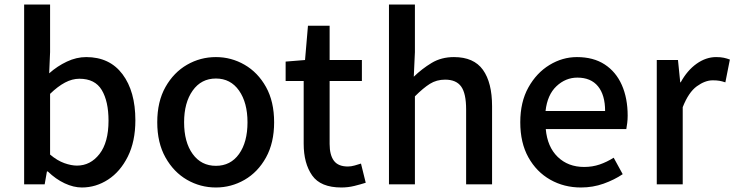

<svg xmlns="http://www.w3.org/2000/svg" viewBox="-20 -817 3255 851"><path d="M343 14Q306 14 266.5 -4.5Q227 -23 192 -57H188L178 0H87V-797H202V-586L198 -492Q234 -524 276.5 -544Q319 -564 362 -564Q466 -564 523 -488Q580 -412 580 -284Q580 -190 546.5 -123Q513 -56 459 -21Q405 14 343 14ZM321 -83Q381 -83 421 -134.5Q461 -186 461 -282Q461 -368 431 -418Q401 -468 332 -468Q300 -468 268 -451Q236 -434 202 -401V-132Q234 -105 265 -94Q296 -83 321 -83Z M937 14Q868 14 809 -20Q750 -54 713.5 -119Q677 -184 677 -275Q677 -367 713.5 -431.5Q750 -496 809 -530Q868 -564 937 -564Q1005 -564 1064 -530Q1123 -496 1159 -431.5Q1195 -367 1195 -275Q1195 -184 1159 -119Q1123 -54 1064 -20Q1005 14 937 14ZM937 -82Q1002 -82 1039.5 -134.5Q1077 -187 1077 -275Q1077 -362 1039.5 -415.5Q1002 -469 937 -469Q872 -469 834 -415.5Q796 -362 796 -275Q796 -187 834 -134.5Q872 -82 937 -82Z M1493 14Q1401 14 1363.5 -39.5Q1326 -93 1326 -180V-458H1246V-544L1332 -551L1345 -703H1441V-551H1584V-458H1441V-179Q1441 -130 1460 -104.5Q1479 -79 1522 -79Q1536 -79 1552 -83.5Q1568 -88 1580 -92L1601 -7Q1579 0 1551 7Q1523 14 1493 14Z M1704 0V-797H1819V-586L1814 -477Q1850 -512 1893 -538Q1936 -564 1992 -564Q2080 -564 2120.5 -507.5Q2161 -451 2161 -346V0H2046V-332Q2046 -403 2024 -433.5Q2002 -464 1953 -464Q1915 -464 1885.5 -445.5Q1856 -427 1819 -390V0Z M2555 14Q2480 14 2419 -20.5Q2358 -55 2322 -119.5Q2286 -184 2286 -275Q2286 -365 2322 -429.5Q2358 -494 2415.5 -529Q2473 -564 2537 -564Q2610 -564 2660 -531.5Q2710 -499 2736 -440.5Q2762 -382 2762 -304Q2762 -287 2760 -271.5Q2758 -256 2756 -245H2399Q2406 -166 2452 -121.5Q2498 -77 2569 -77Q2606 -77 2638 -88Q2670 -99 2700 -118L2740 -45Q2703 -20 2655.5 -3Q2608 14 2555 14ZM2398 -325H2662Q2662 -396 2630.5 -434.5Q2599 -473 2539 -473Q2487 -473 2446.5 -435Q2406 -397 2398 -325Z M2891 0V-551H2985L2995 -452H2997Q3026 -505 3067.5 -534.5Q3109 -564 3154 -564Q3174 -564 3188 -561Q3202 -558 3215 -553L3195 -452Q3180 -457 3168 -459Q3156 -461 3139 -461Q3105 -461 3068.5 -434.5Q3032 -408 3006 -342V0Z"/></svg>

Font: Source Han Sans SC Medium
Style: Regular
Weight: 500
Designer: Ryoko NISHIZUKA 西塚涼子 (kana, bopomofo & ideographs); Paul D. Hunt (Latin, Greek & Cyrillic); Sandoll Communications 산돌커뮤니
Foundry: Adobe
Version: Version 2.004;hotconv 1.0.118;makeotfexe 2.5.65603